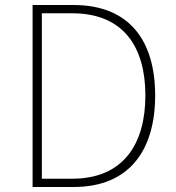

<svg xmlns="http://www.w3.org/2000/svg" viewBox="-20 -746 701 766"><path d="M110 0H274C498 0 599 -149 599 -365C599 -582 498 -726 273 -726H110ZM147 -33V-693H268C474 -693 560 -557 560 -365C560 -174 474 -33 268 -33Z"/></svg>

Font: Harano Aji Gothic CN ExtraLight
Style: Regular
Weight: 250
Foundry: Masamichi Hosoda
Version: HaranoAjiGothicCN-ExtraLight version 20230610;ttx 4.39.4